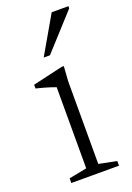

<svg xmlns="http://www.w3.org/2000/svg" viewBox="-135 -742 545 793"><g transform="rotate(-20 137.0 -345.0)"><path d="M171.5 -464.5 167 -399.5V-36L245 -20.5V0H35.5V-20.5L114 -36V-392.5Q108.5 -395 94.2 -399.5Q80 -404 62.8 -409Q45.5 -414 30 -417.5V-434L162 -464.5ZM105.5 -526 200.5 -690.5H274V-681L133 -526Z"/></g></svg>

Font: Newsreader Light
Style: Regular
Weight: 300
Designer: Hugues Gentile
Foundry: Production Type
Version: Version 1.003